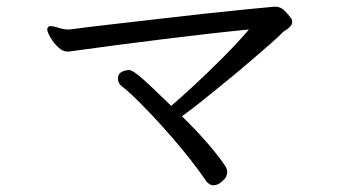

<svg xmlns="http://www.w3.org/2000/svg" viewBox="-20 -596 1040 573"><path d="M801 -576Q818 -576 829.5 -564Q841 -552 849 -541Q852 -537 852 -532Q852 -519 837 -509Q833 -506 829 -503.5Q825 -501 821 -497Q814 -489 789 -467Q764 -445 729 -415Q694 -385 655.5 -353.5Q617 -322 582 -294Q547 -266 523 -249Q561 -212 595 -173.5Q629 -135 652 -101Q658 -92 658 -83Q658 -67 644 -56Q631 -43 617 -43Q605 -43 595 -56Q567 -97 532.5 -139.5Q498 -182 462 -221.5Q426 -261 395 -292Q364 -323 343 -339Q332 -348 332 -361Q332 -374 340 -379.5Q348 -385 356.5 -386Q365 -387 365 -387Q369 -387 374 -384.5Q379 -382 391.5 -372.5Q404 -363 427.5 -341Q451 -319 491 -280Q519 -304 559.5 -341.5Q600 -379 643.5 -422.5Q687 -466 723 -508Q671 -503 604.5 -495.5Q538 -488 466 -479Q394 -470 325 -461Q256 -452 199 -444Q194 -443 190 -442.5Q186 -442 182 -442Q167 -442 153 -455.5Q139 -469 130 -485Q121 -501 121 -508Q121 -515 128 -518H131Q138 -518 146.5 -515.5Q155 -513 161 -511Q172 -508 184 -508H188Q239 -515 305.5 -522.5Q372 -530 444 -538.5Q516 -547 584.5 -554.5Q653 -562 709 -567.5Q765 -573 798 -576Z"/></svg>

Font: QiushuiShotai Bright
Style: Regular
Weight: 400
Designer: Christian Thalmann (Catharsis Fonts)
Version: Version 1.250;